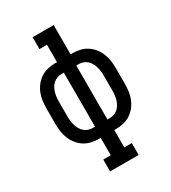

<svg xmlns="http://www.w3.org/2000/svg" viewBox="-225 -849 1049 1177"><g transform="rotate(-30 300.0 -260.0)"><path d="M199 215V131H252V8H240Q213 8 186.5 2Q160 -4 137.5 -18.5Q115 -33 98 -54.5Q81 -76 71 -101Q61 -126 57.5 -152.5Q54 -179 54 -206V-314Q54 -341 57.5 -367.5Q61 -394 71 -419Q81 -444 98 -465.5Q115 -487 137.5 -501.5Q160 -516 186.5 -522Q213 -528 240 -528H252V-651H199V-735H348V-528H360Q387 -528 413.5 -522Q440 -516 462.5 -501.5Q485 -487 502 -465.5Q519 -444 529 -419Q539 -394 542.5 -367.5Q546 -341 546 -314V-206Q546 -179 542.5 -152.5Q539 -126 529 -101Q519 -76 502 -54.5Q485 -33 462.5 -18.5Q440 -4 413.5 2Q387 8 360 8H348V131H401V215ZM240 -69H256V-451H240Q224 -451 209 -446Q194 -441 182 -430.5Q170 -420 162 -406Q154 -392 149.5 -377Q145 -362 143 -346Q141 -330 141 -314V-206Q141 -190 143 -174Q145 -158 149.5 -143Q154 -128 162 -114Q170 -100 182 -89.5Q194 -79 209 -74Q224 -69 240 -69ZM344 -69H360Q376 -69 391 -74Q406 -79 418 -89.5Q430 -100 438 -114Q446 -128 450.5 -143Q455 -158 457 -174Q459 -190 459 -206V-314Q459 -330 457 -346Q455 -362 450.5 -377Q446 -392 438 -406Q430 -420 418 -430.5Q406 -441 391 -446Q376 -451 360 -451H344Z"/></g></svg>

Font: Iosevka HT Medium Extended
Style: Regular
Weight: 500
Width: 7
Monospace: yes
Designer: Belleve Invis
Foundry: Belleve Invis
Version: Version 32.3.0; ttfautohint (v1.8.4)